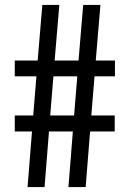

<svg xmlns="http://www.w3.org/2000/svg" viewBox="-20 -760 527 780"><path d="M276 -226H179L161 0H92L110 -226H40V-291H115L128 -450H40V-514H133L152 -740H221L202 -514H299L318 -740H388L369 -514H447V-450H364L351 -291H446V-226H346L328 0H258ZM184 -291H281L294 -450H197Z"/></svg>

Font: Encode Sans Compressed
Style: Medium
Weight: 500
Designer: Pablo Impallari, Andres Torresi
Foundry: Pablo Impallari, Andres Torresi
Version: Version 1.000; ttfautohint (v1.00) -l 8 -r 50 -G 200 -x 14 -